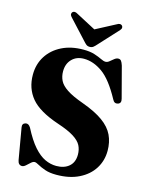

<svg xmlns="http://www.w3.org/2000/svg" viewBox="-133 -986 841 1082"><g transform="rotate(15 287.0 -445.0)"><path d="M302 10.5Q262.5 10.5 235.5 1Q208.5 -8.5 192 -18Q175.5 -27.5 167 -27.5Q157.5 -27.5 146.5 -17.5Q135.5 -7.5 124 2.8Q112.5 13 102.5 13Q81 13 76 -14.5L44.5 -197Q40.5 -219 60 -224.5Q77.5 -229.5 90.5 -208Q124.5 -142 157.2 -105Q190 -68 222.5 -52.8Q255 -37.5 289 -37.5Q335 -37.5 363 -61.5Q391 -85.5 391 -130.5Q391 -160 378.8 -183.8Q366.5 -207.5 333.2 -228.5Q300 -249.5 238 -270Q122 -309 75.5 -365Q29 -421 29 -500.5Q29 -562 59 -609.2Q89 -656.5 142.8 -683.5Q196.5 -710.5 268.5 -710.5Q307.5 -710.5 333.8 -702Q360 -693.5 377 -685Q394 -676.5 405.5 -676.5Q416 -676.5 427 -685.5Q438 -694.5 449.2 -703.5Q460.5 -712.5 472 -712.5Q482 -712.5 488 -705.2Q494 -698 500 -679.5L547.5 -499Q554.5 -473.5 534.5 -467Q514 -460.5 503 -482.5Q447.5 -585 393.8 -623.2Q340 -661.5 285 -661.5Q241.5 -661.5 215 -634.2Q188.5 -607 188.5 -563Q188.5 -533.5 200.5 -509.2Q212.5 -485 245.5 -463Q278.5 -441 341.5 -418.5Q419 -390.5 464 -358Q509 -325.5 528 -285.2Q547 -245 547 -194.5Q547 -137 517.8 -90.5Q488.5 -44 433.5 -16.8Q378.5 10.5 302 10.5ZM336.5 -759Q326.5 -747.5 318.2 -741Q310 -734.5 297.5 -734.5Q285 -734.5 277 -741Q269 -747.5 259 -759L155.5 -871Q148 -879.5 148.5 -887Q149 -894.5 153.5 -898.5Q164.5 -908.5 184 -896.5L297.5 -836.5L411.5 -896.5Q430.5 -908.5 441.5 -898.5Q446 -894.5 446.5 -887Q447 -879.5 439.5 -871Z"/></g></svg>

Font: Fraunces 144pt S050
Style: Bold
Weight: 700
Version: Version 1.000; ttfautohint (v1.8.3)